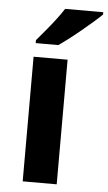

<svg xmlns="http://www.w3.org/2000/svg" viewBox="-54 -868 473 838"><g transform="rotate(5 182.0 -449.0)"><path d="M227 -66H78V-612H227ZM364 -822Q350 -808 327 -788Q304 -768 277.5 -746Q251 -724 225.5 -704.5Q200 -685 181 -672H82V-685Q98 -704 119.5 -729.5Q141 -755 162 -782.5Q183 -810 197 -832H364Z"/></g></svg>

Font: Noto Sans Malayalam UI
Style: Regular
Weight: 400
Designer: Jelle Bosma - Monotype Design Team
Foundry: Monotype Imaging Inc.
Version: Version 2.104